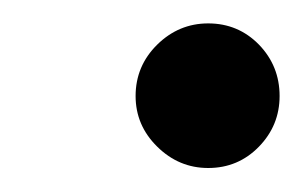

<svg xmlns="http://www.w3.org/2000/svg" viewBox="-20 -480 253 160"><path d="M93 -400Q93 -425 111 -442.8Q129 -460.5 153.5 -460.5Q178.5 -460.5 195.8 -442.8Q213 -425 213 -400Q213 -375.5 195.8 -357.8Q178.5 -340 153.5 -340Q129 -340 111 -357.8Q93 -375.5 93 -400Z"/></svg>

Font: Bodoni* 72pt
Style: Italic
Weight: 400
Italic angle: -13°
Version: Version 2.3